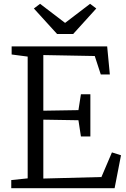

<svg xmlns="http://www.w3.org/2000/svg" viewBox="-20 -986 662 1006"><path d="M125 -51.5V-689.5L41 -700.5V-743H541.5L555.5 -596H508L476.5 -692.5L207 -697.5V-406L391 -409L404 -492H453.5V-271H404L391 -356L207 -359V-50.5L511.5 -58.5L566.5 -187.5L614 -172.5L580.5 0H39V-42.5ZM279 -808 157.5 -941.5 190 -966 321 -866 452 -966 484.5 -941.5 363.5 -808Z"/></svg>

Font: Merriweather 20pt Light
Style: Regular
Weight: 300
Version: Version 2.100